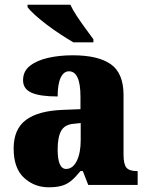

<svg xmlns="http://www.w3.org/2000/svg" viewBox="-20 -786 628 816"><path d="M187 10Q126 10 82 -30.5Q38 -71 38 -155Q38 -237 90 -276Q142 -315 246 -319L322 -322V-375Q322 -483 273 -483Q251 -483 238 -456Q225 -429 225 -376Q150 -376 114 -392Q78 -408 78 -445Q78 -483 107 -506Q136 -529 184 -540Q232 -551 289 -551Q397 -551 451 -513Q505 -475 505 -382V-129Q505 -89 517 -74Q529 -59 561 -59H565V0H355L332 -59H322Q301 -33 283 -18Q265 -3 242.5 3.5Q220 10 187 10ZM261 -68Q289 -68 306 -101.5Q323 -135 323 -191V-263L294 -260Q255 -257 240 -230Q225 -203 225 -151Q225 -68 261 -68ZM292 -606Q268 -620 238 -639.5Q208 -659 179 -681Q150 -703 128 -723Q106 -743 97 -756V-766H279Q289 -744 307 -717Q325 -690 344 -664Q363 -638 377 -619V-606Z"/></svg>

Font: Noto Serif SemiCondensed Black
Style: Regular
Weight: 900
Width: 4
Designer: Monotype Design Team
Foundry: Monotype Imaging Inc.
Version: Version 2.014; ttfautohint (v1.8.4.7-5d5b)